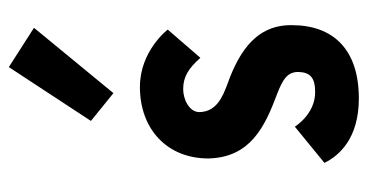

<svg xmlns="http://www.w3.org/2000/svg" viewBox="-219 -603 833 435"><g transform="rotate(-90 197.5 -385.5)"><path d="M263 -782 141 -596 204 -545 352 -725ZM348 -422C348 -422 300 -485 218 -485C122 -485 56 -423 56 -330C58 -235 128 -202 200 -175C237 -161 252 -150 252 -126C251 -99 239 -88 206 -88C156 -88 128 -134 128 -134L46 -67C62 -34 101 11 192 11C303 11 358 -47 358 -141V-143C358 -230 284 -266 216 -290C177 -305 162 -323 161 -350C161 -374 191 -387 213 -387C241 -387 260 -375 284 -348Z"/></g></svg>

Font: Mint Spirit No2
Style: Bold
Weight: 700
Designer: HARENDAL Hirwen
Foundry: Arkandis Digital Foundry.
Version: Version 1.004;FFEdit